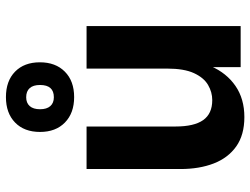

<svg xmlns="http://www.w3.org/2000/svg" viewBox="-120 -724 856 657"><g transform="rotate(-90 308.5 -395.0)"><path d="M236.8 12.7Q175.8 12.7 136.5 -15.1Q97.2 -43 78.1 -92.3Q59.1 -141.6 59.1 -206.1V-527.3H204.6V-223.1Q204.6 -159.2 226.6 -128.2Q248.5 -97.2 294.9 -97.2Q322.3 -97.2 346.9 -111.6Q371.6 -126 387.2 -159.7Q402.8 -193.4 402.8 -251.5V-527.3H548.3V0H407.7V-123.5L411.1 -102.1Q387.7 -48.3 343.5 -17.8Q299.3 12.7 236.8 12.7ZM305.2 -569.8Q250.5 -569.8 218.3 -601.3Q186 -632.8 186 -686.5Q186 -740.7 218.3 -772Q250.5 -803.2 305.2 -803.2Q360.4 -803.2 392.3 -772Q424.3 -740.7 424.3 -687Q424.3 -633.3 392.3 -601.6Q360.4 -569.8 305.2 -569.8ZM304.7 -639.2Q346.7 -639.2 346.7 -686.5Q346.7 -710 335.9 -721.9Q325.2 -733.9 304.7 -733.9Q285.2 -733.9 274.4 -721.7Q263.7 -709.5 263.7 -686.5Q263.7 -663.6 274.4 -651.4Q285.2 -639.2 304.7 -639.2Z"/></g></svg>

Font: Schibsted Grotesk
Style: Bold
Weight: 700
Designer: Bakken & Baeck AS, Henrik Kongsvoll
Foundry: Schibsted ASA
Version: Version 1.100;gftools[0.9.25]